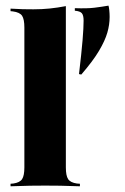

<svg xmlns="http://www.w3.org/2000/svg" viewBox="-20 -652 436 672"><path d="M264.5 -391.1 256.5 -392.7Q265.3 -466.9 269 -511.3Q272.6 -555.6 272.6 -579.8Q272.6 -598.4 266.5 -605.6Q260.5 -612.9 241.9 -614.5V-623.4Q284.7 -621.8 310.5 -625Q336.3 -628.2 359.7 -632.3Q361.3 -627.4 362.5 -616.1Q363.7 -604.8 363.7 -592.7Q363.7 -565.3 355.6 -537.5Q347.6 -509.7 326.6 -474.2Q305.6 -438.7 264.5 -391.1ZM137.9 -2.4Q112.9 -2.4 85.9 -2Q58.9 -1.6 16.9 0V-8.9L26.6 -9.7Q49.2 -12.9 57.3 -25Q65.3 -37.1 65.3 -66.1V-209.7H210.5V-66.1Q210.5 -37.1 218.5 -25Q226.6 -12.9 249.2 -9.7L259.7 -8.9V0Q217.7 -1.6 190.7 -2Q163.7 -2.4 137.9 -2.4ZM65.3 -209.7V-555.6Q65.3 -584.7 57.3 -596.8Q49.2 -608.9 25 -612.1L16.9 -612.9V-621.8Q41.1 -620.2 59.7 -619.8Q78.2 -619.4 96.8 -619.4Q126.6 -619.4 154 -622.2Q181.5 -625 210.5 -630.6V-621.8V-209.7Z"/></svg>

Font: Playfair 144pt SemiCondensed Black
Style: Regular
Weight: 900
Width: 4
Designer: Claus Eggers Sørensen
Foundry: Claus Eggers Sørensen
Version: Version 2.203